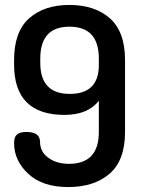

<svg xmlns="http://www.w3.org/2000/svg" viewBox="-20 -751 576 777"><path d="M241 -286Q37 -286 37 -490V-508Q37 -623 98 -677Q159 -731 261 -731Q363 -731 424.5 -677Q486 -623 486 -508V-217Q486 -102 423.5 -48Q361 6 256 6Q152 6 94.5 -47.5Q37 -101 37 -172Q37 -197 49 -207Q61 -217 87 -217Q142 -217 142 -177Q142 -137 175.5 -112.5Q209 -88 259 -88Q380 -88 380 -217V-343Q335 -286 241 -286ZM380 -488V-514Q380 -643 261 -643Q143 -643 143 -514V-497Q143 -371 262 -371Q380 -371 380 -488Z"/></svg>

Font: Dosis
Style: SemiBold
Weight: 600
Designer: Edgar Tolentino, Pablo Impallari, Igino Marini
Foundry: Edgar Tolentino, Pablo Impallari, Igino Marini
Version: Version 1.007